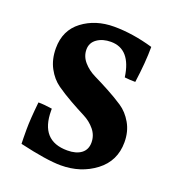

<svg xmlns="http://www.w3.org/2000/svg" viewBox="-125 -808 798 876"><g transform="rotate(20 274.0 -370.0)"><path d="M505 -229Q505 -138 434.5 -84.5Q364 -31 267 -31Q199 -31 66 -62Q65 -84 65 -132Q65 -180 74 -266Q103 -266 141 -260Q141 -256 141 -251Q141 -105 272 -105Q315 -105 339.5 -123.5Q364 -142 364 -176.5Q364 -211 342 -238Q320 -265 286.5 -282Q253 -299 214 -321Q175 -343 141.5 -366.5Q108 -390 86 -431Q64 -472 64 -526Q64 -613 127.5 -661Q191 -709 281 -709Q371 -709 471 -680Q471 -605 457 -505Q430 -505 405 -508Q387 -639 291 -639Q251 -639 224 -620Q197 -601 197 -568Q197 -535 220 -508.5Q243 -482 277 -465.5Q311 -449 351 -427.5Q391 -406 425 -383.5Q459 -361 482 -321Q505 -281 505 -229Z"/></g></svg>

Font: Halant
Style: Bold
Weight: 700
Designer: Hitesh Malaviya (Devanagari), Satya Rajpurohit (Latin)
Foundry: Indian Type Foundry
Version: Version 1.101;PS 1.0;hotconv 1.0.78;makeotf.lib2.5.61930; tt